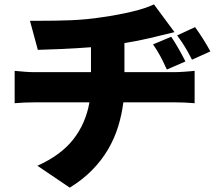

<svg xmlns="http://www.w3.org/2000/svg" viewBox="-20 -782 996 878"><path d="M139 -314Q117 -314 92 -313Q67 -312 47 -310V-458Q69 -456 92 -454Q115 -452 138 -452H396V-566Q329 -561 263.5 -558Q198 -555 153 -554L117 -687H168Q198 -687 233 -687.5Q268 -688 304.5 -689.5Q341 -691 377 -694.5Q413 -698 445 -703Q522 -714 584.5 -729Q647 -744 684 -762L778 -635Q721 -621 664 -607.5Q607 -594 549 -585V-452H777Q785 -452 797 -452.5Q809 -453 822.5 -454Q836 -455 849 -456Q862 -457 870 -458V-310Q848 -312 824.5 -313Q801 -314 780 -314H544Q537 -257 520 -202.5Q503 -148 474 -98.5Q445 -49 401.5 -4.5Q358 40 299 76L151 -24Q258 -72 315 -144.5Q372 -217 389 -314ZM743 -464Q733 -485 726.5 -499Q720 -513 713 -525.5Q706 -538 698.5 -550.5Q691 -563 680 -579L763 -614Q781 -587 798 -557Q815 -527 828 -501ZM872 -658Q891 -632 909.5 -602.5Q928 -573 942 -547L858 -509Q848 -529 840 -543Q832 -557 825 -568.5Q818 -580 810 -592Q802 -604 790 -620Z"/></svg>

Font: Kinto Sans Black
Style: Regular
Weight: 900
Designer: Authors: Ryoko NISHIZUKA  (kana & ideographs); Paul D. Hunt (Latin, Greek & Cyrillic); Wenlong ZHANG  (bopomofo); Sandol
Foundry: Adobe Systems Incorporated, ookami Inc.
Version: Version 0.001